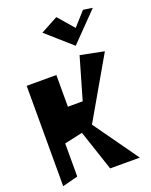

<svg xmlns="http://www.w3.org/2000/svg" viewBox="-173 -1046 899 1143"><g transform="rotate(-20 276.5 -475.0)"><path d="M552.7 -932.6 379.9 -754.9 220.2 -896 329.6 -955.1 416 -855 493.7 -941.4ZM23.9 4.9V-630.9H211.9V-430.2H305.7L382.3 -694.8L531.7 -665L310.1 -280.8L510.7 1H322.8L237.3 -255.4L122.1 -230V-20.5Z"/></g></svg>

Font: Some Time Later
Style: Regular
Weight: 400
Version: Version 003.300